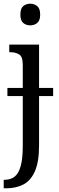

<svg xmlns="http://www.w3.org/2000/svg" viewBox="-26 -777 316 1037"><path d="M137 -640Q115 -640 99.5 -653Q84 -666 84 -698Q84 -731 99.5 -744Q115 -757 137 -757Q159 -757 175 -744Q191 -731 191 -698Q191 -666 175 -653Q159 -640 137 -640ZM-6 240V194H0Q31 194 52.5 177.5Q74 161 85.5 121Q97 81 97 10V-258H14V-302H97V-427Q97 -471 77.5 -483Q58 -495 30 -495H24V-536H185V-302H261V-258H185V8Q185 97 162.5 148Q140 199 100 219.5Q60 240 8 240Z"/></svg>

Font: Noto Serif Condensed
Style: Regular
Weight: 400
Width: 3
Designer: Monotype Design Team
Foundry: Monotype Imaging Inc.
Version: Version 2.013; ttfautohint (v1.8.4.7-5d5b)